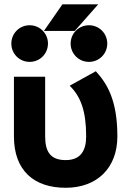

<svg xmlns="http://www.w3.org/2000/svg" viewBox="-20 -868 603 901"><path d="M330.6 -722.7 440.9 -847.7H272.9L186 -722.7ZM205.1 -663.6C205.1 -711.4 167 -749.5 119.1 -749.5C71.3 -749.5 33.2 -711.4 33.2 -663.6C33.2 -615.7 71.3 -577.6 119.1 -577.6C167 -577.6 205.1 -615.7 205.1 -663.6ZM483.4 -663.6C483.4 -711.4 445.3 -749.5 397.5 -749.5C349.6 -749.5 311.5 -711.4 311.5 -663.6C311.5 -615.7 349.6 -577.6 397.5 -577.6C445.3 -577.6 483.4 -615.7 483.4 -663.6ZM191.9 -507.8H45.4V-228C45.4 -66.9 140.1 13.2 288.1 13.2C436 13.2 530.8 -80.1 530.8 -228C530.8 -398.9 481.9 -476.6 429.7 -533.7L307.1 -465.8C358.9 -414.6 384.3 -347.2 384.3 -228C384.3 -163.1 359.9 -116.7 288.1 -116.7C216.3 -116.7 191.9 -156.7 191.9 -228Z"/></svg>

Font: Giphurs ExtraBold
Style: Regular
Weight: 800
Version: Version 1.000